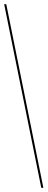

<svg xmlns="http://www.w3.org/2000/svg" viewBox="-20 -780 228 921"><path d="M178 121 0 -760H10L188 121Z"/></svg>

Font: Noto Serif Display ExtraCondensed SemiBold
Style: Regular
Weight: 600
Width: 2
Designer: Monotype Design Team
Foundry: Monotype Imaging Inc.
Version: Version 2.009